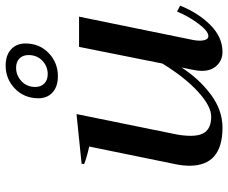

<svg xmlns="http://www.w3.org/2000/svg" viewBox="-84 -714 808 680"><g transform="rotate(-90 320.0 -374.0)"><path d="M312 -642Q312 -692 346 -725Q380 -758 428 -758Q464 -758 485 -739Q506 -720 506 -688Q506 -638 472 -605.5Q438 -573 390 -573Q354 -573 333 -591.5Q312 -610 312 -642ZM397 -609Q425 -609 445 -628Q465 -647 465 -677Q465 -697 453 -709Q441 -721 420 -721Q393 -721 372.5 -702Q352 -683 352 -653Q352 -633 364.5 -621Q377 -609 397 -609ZM640 -140Q614 -75 571 -32.5Q528 10 476 10Q448 10 428.5 -9.5Q409 -29 409 -63Q409 -76 412 -91L421 -135Q381 -73 325.5 -31.5Q270 10 208 10Q73 10 73 -107Q73 -131 79 -159L141 -462Q101 -471 79 -480L80 -489L256 -507L186 -163Q179 -131 179 -103Q179 -64 196 -47Q213 -30 247 -30Q284 -30 335 -76.5Q386 -123 435 -203L494 -498H601L519 -97Q516 -84 516 -70Q516 -57 520 -48.5Q524 -40 532 -40Q550 -40 577 -76.5Q604 -113 619 -151Z"/></g></svg>

Font: Trirong Medium
Style: Italic
Weight: 500
Italic angle: -12°
Designer: Katatrad Team
Foundry: CadsonDemak
Version: Version 1.001